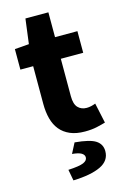

<svg xmlns="http://www.w3.org/2000/svg" viewBox="-130 -687 643 986"><g transform="rotate(-15 191.5 -194.5)"><path d="M256 12Q210 12 177.5 -2Q145 -16 124.5 -41Q104 -66 94.5 -101.5Q85 -137 85 -180V-381H17V-490L93 -496L110 -628H232V-496H351V-381H232V-182Q232 -140 249.5 -121.5Q267 -103 296 -103Q308 -103 320.5 -106Q333 -109 343 -113L366 -6Q346 0 319 6Q292 12 256 12ZM133 239 122 180Q181 177 203 167.5Q225 158 225 141Q225 127 210 118Q195 109 161 106L189 52Q269 59 299.5 79Q330 99 330 136Q330 187 278.5 211.5Q227 236 133 239Z"/></g></svg>

Font: Font
Style: ¶
Weight: 700
Designer: Paul D. Hunt
Foundry: Adobe Systems Incorporated
Version: Version 3.000